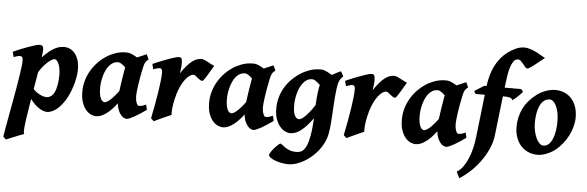

<svg xmlns="http://www.w3.org/2000/svg" viewBox="-70 -941 4228 1384"><g transform="rotate(5 2044.0 -249.0)"><path d="M307.6 -363.8Q300.3 -363.8 287.8 -357.2Q275.4 -350.6 260.3 -337.4Q245.1 -324.2 228.3 -304.4Q211.4 -284.7 196.3 -258.3Q192.4 -232.4 187 -202.1Q181.6 -171.9 175.8 -136.7Q184.6 -125.5 197 -116.2Q209.5 -106.9 222.9 -100.1Q236.3 -93.3 249 -89.6Q261.7 -85.9 271.5 -85.9Q290.5 -85.9 305.7 -97.7Q320.8 -109.4 329.1 -126.5Q339.4 -148.4 345.2 -182.1Q351.1 -215.8 351.1 -254.9Q351.1 -278.3 347.4 -298.1Q343.8 -317.9 337.4 -332.5Q331.1 -347.2 323.2 -355.5Q315.4 -363.8 307.6 -363.8ZM218.8 -424.8Q218.8 -415.5 217.3 -401.6Q215.8 -387.7 213.4 -368.2Q238.8 -395 259.8 -412.1Q280.8 -429.2 299.6 -439.2Q318.4 -449.2 335.2 -453.1Q352.1 -457 369.1 -457Q391.6 -457 411.9 -447.3Q432.1 -437.5 447.5 -418.2Q462.9 -398.9 471.9 -370.8Q481 -342.8 481 -306.2Q481 -275.9 475.1 -244.1Q469.2 -212.4 459.7 -181.9Q450.2 -151.4 438 -124.5Q425.8 -97.7 413.1 -77.1Q401.9 -59.6 387.7 -42Q373.5 -24.4 357.2 -10.7Q340.8 2.9 322.3 11.5Q303.7 20 284.2 20Q272.9 20 258.5 15.1Q244.1 10.3 228.3 0Q212.4 -10.3 195.8 -25.9Q179.2 -41.5 163.6 -63L153.8 -2.9Q145.5 47.4 140.6 81.8Q135.7 116.2 133.5 138.9Q131.3 161.6 131.8 174.3Q132.3 187 134.8 193.8Q129.9 195.3 119.9 198.7Q109.9 202.1 97.2 207.3Q84.5 212.4 70.6 218Q56.6 223.6 44.2 228.8Q31.7 233.9 22 238Q12.2 242.2 7.8 244.1L-12.7 225.1Q-10.7 210.9 -5.9 183.1Q-1 155.3 5.6 118.2Q12.2 81.1 20.3 37.8Q28.3 -5.4 36.4 -50.3Q44.4 -95.2 52 -138.9Q59.6 -182.6 65.4 -220.5Q71.3 -258.3 74.7 -287.4Q78.1 -316.4 78.1 -332Q78.1 -343.3 76.2 -349.9Q74.2 -356.4 70.8 -359.6Q67.4 -362.8 63.5 -363.8Q59.6 -364.7 55.2 -364.7Q50.8 -364.7 43.2 -363Q35.6 -361.3 28.8 -358.9Q20 -356.4 11.2 -353L2 -390.6Q23.9 -400.9 52.5 -412.6Q81.1 -424.3 108.6 -434.3Q136.2 -444.3 158.7 -450.7Q181.2 -457 190.9 -457Q204.6 -457 211.7 -450.4Q218.8 -443.8 218.8 -424.8Z M792 -175.8Q794.4 -195.8 797.9 -219.2Q801.3 -242.7 804.9 -266.1Q808.6 -289.6 812.3 -311Q815.9 -332.5 818.8 -349.1Q805.2 -362.3 791 -372.1Q776.9 -381.8 764.2 -381.3Q744.1 -380.9 728 -371.6Q711.9 -362.3 699.5 -346.9Q687 -331.5 678 -311.5Q668.9 -291.5 663.1 -269.8Q657.2 -248 654.5 -226.1Q651.9 -204.1 651.9 -185.1Q651.9 -159.2 655.3 -140.4Q658.7 -121.6 664.6 -109.4Q670.4 -97.2 677.5 -91.6Q684.6 -85.9 691.9 -85.9Q698.2 -85.9 707.5 -90.3Q716.8 -94.7 729.2 -105.2Q741.7 -115.7 757.3 -133.1Q772.9 -150.4 792 -175.8ZM1001.5 -57.6Q981 -43 959.7 -28.8Q938.5 -14.6 919.4 -3.9Q900.4 6.8 885 13.4Q869.6 20 860.8 20Q853 20 842 14.9Q831.1 9.8 820.6 -2.4Q810.1 -14.6 801 -34.9Q792 -55.2 788.6 -85.9Q772.5 -64.5 754.6 -45.2Q736.8 -25.9 718 -11.5Q699.2 2.9 679.7 11.5Q660.2 20 640.1 20Q622.1 20 602.1 10.7Q582 1.5 565.2 -18.8Q548.3 -39.1 537.4 -71Q526.4 -103 526.4 -148.9Q526.4 -187.5 536.4 -224.4Q546.4 -261.2 564.9 -294.9Q583.5 -328.6 610.6 -358.2Q637.7 -387.7 672.4 -411.1Q698.7 -429.2 736.3 -443.1Q773.9 -457 818.8 -457Q839.4 -457 859.4 -448Q879.4 -439 897.5 -427.7Q916 -436 933.8 -443.1Q951.7 -450.2 965.3 -457L982.4 -420.4Q974.1 -413.6 968.5 -408.2Q962.9 -402.8 959 -395.8Q955.1 -388.7 951.9 -378.4Q948.7 -368.2 945.3 -351.6Q938 -316.4 932.4 -284.9Q926.8 -253.4 923.1 -227.1Q919.4 -200.7 917.5 -181.2Q915.5 -161.6 915.5 -150.9Q915.5 -137.7 917.5 -125.2Q919.4 -112.8 923.1 -102.8Q926.8 -92.8 931.4 -86.9Q936 -81.1 941.9 -81.1Q951.7 -81.1 962.6 -83.7Q973.6 -86.4 993.2 -94.7Z M1457.5 -415Q1453.6 -409.7 1447.3 -399.2Q1440.9 -388.7 1433.6 -376Q1426.3 -363.3 1418.2 -349.9Q1410.2 -336.4 1403.1 -325.4Q1396 -314.5 1390.1 -307.4Q1384.3 -300.3 1381.3 -300.3Q1372.1 -300.3 1363.3 -306.4Q1354.5 -312.5 1345.9 -319.6Q1337.4 -326.7 1329.6 -332.8Q1321.8 -338.9 1314.5 -338.9Q1301.8 -338.9 1286.4 -328.4Q1271 -317.9 1255.9 -298.1Q1240.7 -278.3 1227.1 -250.2Q1213.4 -222.2 1203.1 -187Q1192.9 -150.4 1186.3 -113Q1179.7 -75.7 1181.2 -36.6Q1172.9 -33.2 1154.8 -25.1Q1136.7 -17.1 1117.2 -8.1Q1097.7 1 1080.6 8.8Q1063.5 16.6 1057.6 20L1036.6 0Q1047.4 -51.8 1056.6 -102.1Q1065.9 -152.3 1072.5 -196Q1079.1 -239.7 1083 -274.9Q1086.9 -310.1 1086.9 -332Q1086.9 -343.3 1085.2 -349.9Q1083.5 -356.4 1080.8 -359.6Q1078.1 -362.8 1074.5 -363.8Q1070.8 -364.7 1066.9 -364.7Q1062 -364.7 1054.4 -363Q1046.9 -361.3 1039.6 -358.9Q1030.8 -356.4 1021.5 -353L1012.2 -390.6Q1025.9 -397 1043.5 -404.3Q1061 -411.6 1079.6 -418.9Q1098.1 -426.3 1116.7 -433.1Q1135.3 -439.9 1151.4 -445.3Q1167.5 -450.7 1180.2 -453.9Q1192.9 -457 1199.2 -457Q1212.9 -457 1218 -447.3Q1223.1 -437.5 1223.1 -410.6Q1223.1 -405.3 1222.7 -397.2Q1222.2 -389.2 1220.9 -379.6Q1219.7 -370.1 1218.5 -360.1Q1217.3 -350.1 1215.8 -340.8Q1239.3 -376 1259.5 -398.7Q1279.8 -421.4 1297.6 -434.3Q1315.4 -447.3 1331.5 -452.1Q1347.7 -457 1363.3 -457Q1372.1 -457 1383.8 -452.1Q1395.5 -447.3 1408.2 -440.4Q1420.9 -433.6 1433.8 -426.5Q1446.8 -419.4 1457.5 -415Z M1709.5 -175.8Q1711.9 -195.8 1715.3 -219.2Q1718.8 -242.7 1722.4 -266.1Q1726.1 -289.6 1729.7 -311Q1733.4 -332.5 1736.3 -349.1Q1722.7 -362.3 1708.5 -372.1Q1694.3 -381.8 1681.6 -381.3Q1661.6 -380.9 1645.5 -371.6Q1629.4 -362.3 1616.9 -346.9Q1604.5 -331.5 1595.5 -311.5Q1586.4 -291.5 1580.6 -269.8Q1574.7 -248 1572 -226.1Q1569.3 -204.1 1569.3 -185.1Q1569.3 -159.2 1572.8 -140.4Q1576.2 -121.6 1582 -109.4Q1587.9 -97.2 1595 -91.6Q1602.1 -85.9 1609.4 -85.9Q1615.7 -85.9 1625 -90.3Q1634.3 -94.7 1646.7 -105.2Q1659.2 -115.7 1674.8 -133.1Q1690.4 -150.4 1709.5 -175.8ZM1918.9 -57.6Q1898.4 -43 1877.2 -28.8Q1856 -14.6 1836.9 -3.9Q1817.9 6.8 1802.5 13.4Q1787.1 20 1778.3 20Q1770.5 20 1759.5 14.9Q1748.5 9.8 1738 -2.4Q1727.5 -14.6 1718.5 -34.9Q1709.5 -55.2 1706.1 -85.9Q1689.9 -64.5 1672.1 -45.2Q1654.3 -25.9 1635.5 -11.5Q1616.7 2.9 1597.2 11.5Q1577.6 20 1557.6 20Q1539.6 20 1519.5 10.7Q1499.5 1.5 1482.7 -18.8Q1465.8 -39.1 1454.8 -71Q1443.8 -103 1443.8 -148.9Q1443.8 -187.5 1453.9 -224.4Q1463.9 -261.2 1482.4 -294.9Q1501 -328.6 1528.1 -358.2Q1555.2 -387.7 1589.8 -411.1Q1616.2 -429.2 1653.8 -443.1Q1691.4 -457 1736.3 -457Q1756.8 -457 1776.9 -448Q1796.9 -439 1814.9 -427.7Q1833.5 -436 1851.3 -443.1Q1869.1 -450.2 1882.8 -457L1899.9 -420.4Q1891.6 -413.6 1886 -408.2Q1880.4 -402.8 1876.5 -395.8Q1872.6 -388.7 1869.4 -378.4Q1866.2 -368.2 1862.8 -351.6Q1855.5 -316.4 1849.9 -284.9Q1844.2 -253.4 1840.6 -227.1Q1836.9 -200.7 1835 -181.2Q1833 -161.6 1833 -150.9Q1833 -137.7 1835 -125.2Q1836.9 -112.8 1840.6 -102.8Q1844.2 -92.8 1848.9 -86.9Q1853.5 -81.1 1859.4 -81.1Q1869.1 -81.1 1880.1 -83.7Q1891.1 -86.4 1910.6 -94.7Z M2099.1 -85.9Q2104 -85.9 2112.5 -89.4Q2121.1 -92.8 2134.5 -104.5Q2147.9 -116.2 2166.5 -138.2Q2185.1 -160.2 2210 -197.3Q2211.4 -225.6 2214.4 -257.6Q2217.3 -289.6 2223.6 -328.1Q2225.1 -336.4 2228 -344.7Q2212.9 -358.9 2197.8 -370.1Q2182.6 -381.3 2169.4 -381.3Q2149.4 -381.3 2133.3 -372.1Q2117.2 -362.8 2104.7 -347.4Q2092.3 -332 2083 -312Q2073.7 -292 2067.9 -270.3Q2062 -248.5 2059.1 -226.3Q2056.2 -204.1 2056.2 -185.1Q2056.2 -132.8 2068.4 -109.4Q2080.6 -85.9 2099.1 -85.9ZM2390.6 -420.4Q2374 -406.7 2364.5 -386.7Q2355 -366.7 2350.6 -331.5Q2343.8 -273.4 2341.1 -228.8Q2338.4 -184.1 2336.2 -145.8Q2334 -107.4 2331.3 -72.8Q2328.6 -38.1 2321.8 -0.5Q2315.9 33.2 2300.5 64.5Q2285.2 95.7 2263.7 123Q2242.2 150.4 2216.1 172.6Q2189.9 194.8 2161.9 210.7Q2133.8 226.6 2105.5 235.4Q2077.1 244.1 2051.8 244.1Q2025.9 244.1 2000 239Q1974.1 233.9 1953.6 225.8Q1933.1 217.8 1920.2 208.3Q1907.2 198.7 1907.2 189.9Q1907.2 184.6 1912.1 175.8Q1917 167 1924.3 157Q1931.6 147 1940.4 137Q1949.2 127 1957.5 118.9Q1965.8 110.8 1972.2 105.7Q1978.5 100.6 1980.5 100.6Q1986.3 100.6 1995.4 108.4Q2004.4 116.2 2018.3 125.7Q2032.2 135.3 2051.8 143.1Q2071.3 150.9 2098.6 150.9Q2114.7 150.9 2129.2 146.2Q2143.6 141.6 2155.5 127.7Q2167.5 113.8 2177 88.9Q2186.5 64 2193.8 23.4Q2199.7 -12.7 2202.4 -43Q2205.1 -73.2 2206.5 -102.1Q2165.5 -44.9 2126 -12.5Q2086.4 20 2044.4 20Q2028.3 20 2008.3 10.7Q1988.3 1.5 1970.9 -18.8Q1953.6 -39.1 1941.7 -71Q1929.7 -103 1929.7 -148.9Q1929.7 -226.6 1967.3 -294.7Q2004.9 -362.8 2077.6 -411.1Q2104.5 -429.2 2142.1 -443.1Q2179.7 -457 2228 -457Q2245.6 -457 2266.6 -446.8Q2287.6 -436.5 2307.1 -424.3Q2325.2 -435.1 2342 -442.9Q2358.9 -450.7 2371.6 -457Z M2852.1 -415Q2848.1 -409.7 2841.8 -399.2Q2835.4 -388.7 2828.1 -376Q2820.8 -363.3 2812.7 -349.9Q2804.7 -336.4 2797.6 -325.4Q2790.5 -314.5 2784.7 -307.4Q2778.8 -300.3 2775.9 -300.3Q2766.6 -300.3 2757.8 -306.4Q2749 -312.5 2740.5 -319.6Q2731.9 -326.7 2724.1 -332.8Q2716.3 -338.9 2709 -338.9Q2696.3 -338.9 2680.9 -328.4Q2665.5 -317.9 2650.4 -298.1Q2635.3 -278.3 2621.6 -250.2Q2607.9 -222.2 2597.7 -187Q2587.4 -150.4 2580.8 -113Q2574.2 -75.7 2575.7 -36.6Q2567.4 -33.2 2549.3 -25.1Q2531.2 -17.1 2511.7 -8.1Q2492.2 1 2475.1 8.8Q2458 16.6 2452.1 20L2431.2 0Q2441.9 -51.8 2451.2 -102.1Q2460.4 -152.3 2467 -196Q2473.6 -239.7 2477.5 -274.9Q2481.4 -310.1 2481.4 -332Q2481.4 -343.3 2479.7 -349.9Q2478 -356.4 2475.3 -359.6Q2472.7 -362.8 2469 -363.8Q2465.3 -364.7 2461.4 -364.7Q2456.5 -364.7 2449 -363Q2441.4 -361.3 2434.1 -358.9Q2425.3 -356.4 2416 -353L2406.7 -390.6Q2420.4 -397 2438 -404.3Q2455.6 -411.6 2474.1 -418.9Q2492.7 -426.3 2511.2 -433.1Q2529.8 -439.9 2545.9 -445.3Q2562 -450.7 2574.7 -453.9Q2587.4 -457 2593.8 -457Q2607.4 -457 2612.5 -447.3Q2617.7 -437.5 2617.7 -410.6Q2617.7 -405.3 2617.2 -397.2Q2616.7 -389.2 2615.5 -379.6Q2614.3 -370.1 2613 -360.1Q2611.8 -350.1 2610.4 -340.8Q2633.8 -376 2654.1 -398.7Q2674.3 -421.4 2692.1 -434.3Q2710 -447.3 2726.1 -452.1Q2742.2 -457 2757.8 -457Q2766.6 -457 2778.3 -452.1Q2790 -447.3 2802.7 -440.4Q2815.4 -433.6 2828.4 -426.5Q2841.3 -419.4 2852.1 -415Z M3104 -175.8Q3106.4 -195.8 3109.9 -219.2Q3113.3 -242.7 3116.9 -266.1Q3120.6 -289.6 3124.3 -311Q3127.9 -332.5 3130.9 -349.1Q3117.2 -362.3 3103 -372.1Q3088.9 -381.8 3076.2 -381.3Q3056.2 -380.9 3040 -371.6Q3023.9 -362.3 3011.5 -346.9Q2999 -331.5 2990 -311.5Q2981 -291.5 2975.1 -269.8Q2969.2 -248 2966.6 -226.1Q2963.9 -204.1 2963.9 -185.1Q2963.9 -159.2 2967.3 -140.4Q2970.7 -121.6 2976.6 -109.4Q2982.4 -97.2 2989.5 -91.6Q2996.6 -85.9 3003.9 -85.9Q3010.3 -85.9 3019.5 -90.3Q3028.8 -94.7 3041.3 -105.2Q3053.7 -115.7 3069.3 -133.1Q3085 -150.4 3104 -175.8ZM3313.5 -57.6Q3293 -43 3271.7 -28.8Q3250.5 -14.6 3231.4 -3.9Q3212.4 6.8 3197 13.4Q3181.6 20 3172.9 20Q3165 20 3154.1 14.9Q3143.1 9.8 3132.6 -2.4Q3122.1 -14.6 3113 -34.9Q3104 -55.2 3100.6 -85.9Q3084.5 -64.5 3066.7 -45.2Q3048.8 -25.9 3030 -11.5Q3011.2 2.9 2991.7 11.5Q2972.2 20 2952.1 20Q2934.1 20 2914.1 10.7Q2894 1.5 2877.2 -18.8Q2860.4 -39.1 2849.4 -71Q2838.4 -103 2838.4 -148.9Q2838.4 -187.5 2848.4 -224.4Q2858.4 -261.2 2877 -294.9Q2895.5 -328.6 2922.6 -358.2Q2949.7 -387.7 2984.4 -411.1Q3010.7 -429.2 3048.3 -443.1Q3085.9 -457 3130.9 -457Q3151.4 -457 3171.4 -448Q3191.4 -439 3209.5 -427.7Q3228 -436 3245.8 -443.1Q3263.7 -450.2 3277.3 -457L3294.4 -420.4Q3286.1 -413.6 3280.5 -408.2Q3274.9 -402.8 3271 -395.8Q3267.1 -388.7 3263.9 -378.4Q3260.7 -368.2 3257.3 -351.6Q3250 -316.4 3244.4 -284.9Q3238.8 -253.4 3235.1 -227.1Q3231.4 -200.7 3229.5 -181.2Q3227.5 -161.6 3227.5 -150.9Q3227.5 -137.7 3229.5 -125.2Q3231.4 -112.8 3235.1 -102.8Q3238.8 -92.8 3243.4 -86.9Q3248 -81.1 3253.9 -81.1Q3263.7 -81.1 3274.7 -83.7Q3285.6 -86.4 3305.2 -94.7Z M3828.1 -680.2Q3821.3 -675.3 3810.8 -666.7Q3800.3 -658.2 3788.3 -648.7Q3776.4 -639.2 3763.7 -629.2Q3751 -619.1 3740 -611.3Q3729 -603.5 3720.5 -598.4Q3711.9 -593.3 3708 -593.3Q3699.7 -593.3 3691.7 -602.5Q3683.6 -611.8 3674.8 -623Q3666 -634.3 3656.2 -643.6Q3646.5 -652.8 3634.3 -652.8Q3615.7 -652.8 3603 -635Q3590.3 -617.2 3581.8 -589.8Q3573.2 -562.5 3568.1 -529.3Q3563 -496.1 3559.6 -464.8L3556.6 -441.9H3676.8L3691.4 -423.3Q3686.5 -416.5 3676.5 -406.2Q3666.5 -396 3655.5 -385.7Q3644.5 -375.5 3634.5 -367.2Q3624.5 -358.9 3619.6 -356.4Q3614.3 -370.1 3599.1 -374.3Q3584 -378.4 3554.7 -378.4H3549.3L3516.6 -94.2Q3510.3 -40.5 3487.1 9.5Q3463.9 59.6 3431.6 102.8Q3399.4 146 3361.6 180.4Q3323.7 214.8 3287.6 236.8L3265.1 191.4Q3289.6 177.7 3309.3 150.6Q3329.1 123.5 3344 88.4Q3358.9 53.2 3368.7 12.7Q3378.4 -27.8 3382.8 -67.9L3418.5 -378.4H3352.1L3339.8 -398.4L3408.7 -441.9H3425.8Q3430.7 -481 3440.4 -517.1Q3450.2 -553.2 3465.8 -585.4Q3481.4 -617.7 3504.2 -645.8Q3526.9 -673.8 3557.6 -696.8Q3584 -715.8 3613 -729Q3642.1 -742.2 3672.4 -742.2Q3697.3 -742.2 3721.9 -733.4Q3746.6 -724.6 3767.8 -713.6Q3789.1 -702.6 3804.9 -692.6Q3820.8 -682.6 3828.1 -680.2Z M3957 -231Q3957 -268.1 3950.9 -296.9Q3944.8 -325.7 3935.1 -345.2Q3925.3 -364.7 3913.1 -375Q3900.9 -385.3 3888.7 -385.3Q3862.3 -385.3 3844.5 -369.4Q3826.7 -353.5 3815.7 -328.1Q3804.7 -302.7 3800 -271.5Q3795.4 -240.2 3795.4 -209Q3795.4 -176.3 3802 -147.5Q3808.6 -118.7 3819.1 -96.9Q3829.6 -75.2 3843 -62.5Q3856.4 -49.8 3869.6 -49.8Q3894 -49.8 3910.9 -66.9Q3927.7 -84 3938 -110.4Q3948.2 -136.7 3952.6 -168.7Q3957 -200.7 3957 -231ZM4085.4 -272.9Q4085.4 -240.2 4076.7 -206.8Q4067.9 -173.3 4052 -141.8Q4036.1 -110.4 4013.7 -81.8Q3991.2 -53.2 3963.9 -30.8Q3951.2 -20.5 3935.1 -11.2Q3918.9 -2 3901.9 5.1Q3884.8 12.2 3867.9 16.1Q3851.1 20 3836.4 20Q3796.9 20 3765.4 5.6Q3733.9 -8.8 3711.9 -33.9Q3689.9 -59.1 3678.2 -93.5Q3666.5 -127.9 3666.5 -168Q3666.5 -237.8 3695.8 -299.1Q3725.1 -360.4 3790.5 -410.2Q3803.2 -419.9 3819.1 -428.5Q3835 -437 3852.3 -443.4Q3869.6 -449.7 3887.5 -453.4Q3905.3 -457 3922.4 -457Q3960.4 -457 3990.7 -443.4Q4021 -429.7 4042 -405.3Q4063 -380.9 4074.2 -347.2Q4085.4 -313.5 4085.4 -272.9Z"/></g></svg>

Font: Gentium Book Basic
Style: Bold Italic
Weight: 700
Italic angle: -8°
Designer: J. Victor Gaultney and Annie Olsen
Foundry: SIL International
Version: Version 1.102; 2013; Maintenance release